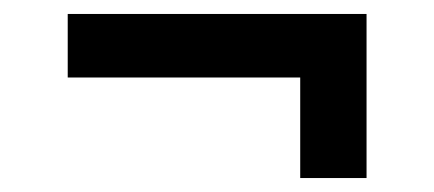

<svg xmlns="http://www.w3.org/2000/svg" viewBox="-20 -400 622 275"><path d="M410 -145V-289H77V-380H505V-145Z"/></svg>

Font: Literata 12pt SemiBold
Style: Regular
Weight: 600
Designer: Latin by Veronika Burian and Jose Scaglione. Greek by Irene Vlachou. Cyrillic by Vera Evstafieva.
Foundry: TypeTogether
Version: Version 3.002